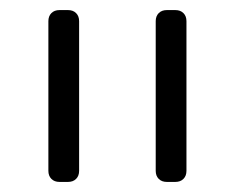

<svg xmlns="http://www.w3.org/2000/svg" viewBox="-20 -591 466 381"><path d="M311 -230Q301 -230 295 -236Q289 -242 289 -252V-549Q289 -559 295 -565Q301 -571 311 -571H328Q338 -571 344 -565Q350 -559 350 -549V-252Q350 -242 344 -236Q338 -230 328 -230ZM98 -230Q88 -230 82 -236Q76 -242 76 -252V-549Q76 -559 82 -565Q88 -571 98 -571H115Q125 -571 131 -565Q137 -559 137 -549V-252Q137 -242 131 -236Q125 -230 115 -230Z"/></svg>

Font: Rubik Light
Style: Regular
Weight: 300
Designer: Hubert and Fischer
Foundry: Hubert and Fischer
Version: Version 2.300;gftools[0.9.30]